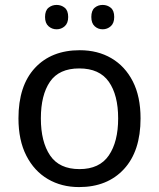

<svg xmlns="http://www.w3.org/2000/svg" viewBox="-20 -750 645 780"><path d="M551 -269Q551 -136 483.5 -63Q416 10 301 10Q230 10 174.5 -22.5Q119 -55 87 -117.5Q55 -180 55 -269Q55 -402 122 -474Q189 -546 304 -546Q377 -546 432.5 -513.5Q488 -481 519.5 -419.5Q551 -358 551 -269ZM146 -269Q146 -174 183.5 -118.5Q221 -63 303 -63Q384 -63 422 -118.5Q460 -174 460 -269Q460 -364 422 -418Q384 -472 302 -472Q220 -472 183 -418Q146 -364 146 -269ZM163 -681Q163 -707 177 -718.5Q191 -730 210 -730Q229 -730 243 -718.5Q257 -707 257 -681Q257 -656 243 -643.5Q229 -631 210 -631Q191 -631 177 -643.5Q163 -656 163 -681ZM351 -681Q351 -707 364.5 -718.5Q378 -730 397 -730Q416 -730 430 -718.5Q444 -707 444 -681Q444 -656 430 -643.5Q416 -631 397 -631Q378 -631 364.5 -643.5Q351 -656 351 -681Z"/></svg>

Font: Noto Sans Syriac Eastern
Style: Regular
Weight: 400
Designer: Patrick Giasson and the Monotype Design Team
Foundry: Monotype Imaging Inc.
Version: Version 3.001; ttfautohint (v1.8.4.7-5d5b)